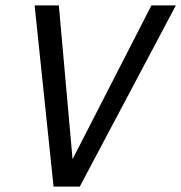

<svg xmlns="http://www.w3.org/2000/svg" viewBox="-20 -687 668 707"><path d="M247.2 -100.7 537.5 -667H627.5L273.8 0H177.2L107.5 -667H196.7Z"/></svg>

Font: Epunda Sans Light
Style: Italic
Weight: 300
Italic angle: -12.0243°
Designer: Simon Atzbach
Foundry: typofactur
Version: Version 2.204